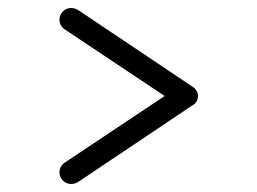

<svg xmlns="http://www.w3.org/2000/svg" viewBox="-20 -577 640 478"><path d="M173 -123Q166 -119 157 -119Q145 -119 136.5 -127.5Q128 -136 128 -148Q128 -155 131.5 -161.5Q135 -168 141 -172L390 -338L141 -504Q135 -508 131.5 -514.5Q128 -521 128 -528Q128 -540 136.5 -548.5Q145 -557 157 -557Q165 -557 173 -553L458 -362Q465 -358 469 -351.5Q473 -345 473 -339Q473 -322 458 -314Z"/></svg>

Font: Tsukimi Rounded
Style: Regular
Weight: 400
Designer: Takashi Funayama
Foundry: Takashi Funayama
Version: Version 1.032; ttfautohint (v1.8.3)